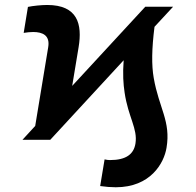

<svg xmlns="http://www.w3.org/2000/svg" viewBox="-20 -573 802 787"><path d="M186.1 0 486.9 -326C482.6 -269.5 485.4 -228.7 490.8 -193.2C505.7 -92.3 545.1 -45.5 535.2 15.6C528.1 59.3 496.4 83.1 431.1 83.1C425.8 83.1 415.8 82.4 408.7 80.3L390.6 189.6C412.6 192.8 435.4 194.6 454.5 194.6C596.9 194.6 652.3 95.9 662.6 32.7C680.8 -76 631.7 -129.6 610.1 -253.6C600.9 -305.8 601.9 -373.2 613.3 -463.1L689.6 -545.5H575.6L275.9 -220.9L302.2 -379.6C317.8 -473.7 298.7 -552.6 173.3 -552.6C149.5 -552.6 114.7 -549 94.5 -544.7L77.1 -438.2C90.2 -440.3 103.7 -441.8 115.8 -441.8C154.5 -441.8 185.7 -428.3 177.6 -379.6L124.3 -56.8L72.1 0Z"/></svg>

Font: Magic Ui Pro
Style: Bold Italic
Weight: 700
Italic angle: -9.39999°
Designer: Stefan Endress, Andreas Faust
Version: Version 1.000;FEAKit 1.0